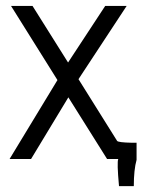

<svg xmlns="http://www.w3.org/2000/svg" viewBox="-20 -535 492 646"><path d="M12.2 0 173.3 -265.6 17.1 -515.1H89.4L209 -324.7L334 -515.1H406.2L244.1 -268.6Q244.1 -268.6 374 -61Q377.4 -55.7 423.8 -54.7H439.5V2.9Q430.2 36.1 430.2 91.3H380.4Q373 10.3 377.9 0H340.3L210 -207.5L84.5 0Z"/></svg>

Font: News Cycle
Style: Regular
Weight: 500
Version: Version 0.5.2